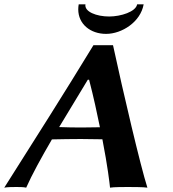

<svg xmlns="http://www.w3.org/2000/svg" viewBox="-74 -861 795 884"><path d="M587.4 -841H557.4C551.4 -807 482.5 -785 428.5 -785C370.5 -785 313.4 -807 319.4 -841H288.4C287 -833 286.3 -825.3 286.3 -817.9C286.3 -750.1 342.3 -705 414.4 -705C487.4 -705 573.1 -760 587.4 -841ZM386.1 -275.1C357.6 -274.5 326.1 -274 302.4 -274C273.5 -274 229.5 -274.5 198.4 -275.9L330.3 -494H336.2C357.5 -412 373.1 -338.5 386.1 -275.1ZM165.1 -219.2C203.2 -220.1 262.4 -221 298.1 -221C330.2 -221 364.8 -220.4 397.4 -219.7C421.9 -93.7 430.4 -18.7 432.6 3C450.1 0 497.1 0 514.1 0C531.1 0 588.1 0 604.6 3C572.4 -98 493.6 -434 446.3 -653H356.3C221.1 -431 85.6 -218 -54.4 3C-41.9 0 -8.9 0 2.1 0C13.1 0 35.1 0 46.6 3C72.8 -56.2 116.1 -135.1 165.1 -219.2Z"/></svg>

Font: Linux Biolinum O 
Style: Bold Italic
Weight: 700
Designer: Philipp H. Poll
Foundry: Philipp H. Poll
Version: Version 1.3.2